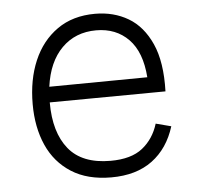

<svg xmlns="http://www.w3.org/2000/svg" viewBox="-44 -569 642 626"><g transform="rotate(-5 277.0 -256.0)"><path d="M296 12Q218 12 165.5 -21.5Q113 -55 87 -113.5Q61 -172 61 -248Q61 -328 87.5 -390Q114 -452 165 -488Q216 -524 289 -524Q350 -524 397.5 -496Q445 -468 472 -408Q499 -348 496 -252L117 -249V-248Q117 -151 161 -96.5Q205 -42 298 -42Q366 -42 403 -71.5Q440 -101 455 -150L505 -137Q483 -66 430.5 -27Q378 12 296 12ZM288 -470Q220 -470 175.5 -425.5Q131 -381 120 -300L441 -303Q435 -386 394 -428Q353 -470 288 -470Z"/></g></svg>

Font: Bricolage Grotesque 10pt ExtraLight
Style: Regular
Weight: 200
Designer: Mathieu Triay
Foundry: Atelier Triay
Version: Version 1.000; ttfautohint (v1.8.4.7-5d5b);gftools[0.9.32]